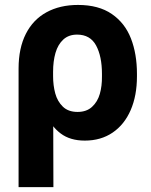

<svg xmlns="http://www.w3.org/2000/svg" viewBox="-20 -557 608 774"><path d="M294.5 -537.1Q377.6 -537.1 430.7 -500.6Q483.7 -464.2 507.9 -401.8Q532.1 -339.4 532.1 -259.1V-249.3Q532.1 -171.5 506.8 -113.2Q481.5 -54.8 434.1 -22.5Q386.6 9.8 321.8 9.8Q262.8 9.8 224.6 -18.9Q186.4 -47.6 164.7 -98.3Q143.1 -149 129.2 -224.2L194 -250.4Q194 -212.7 202.7 -180.6Q211.4 -148.4 233.3 -127.1Q255.2 -105.8 292.6 -105.8Q328.8 -105.8 351 -126.2Q373.3 -146.6 382.4 -178.5Q391.5 -210.3 391 -249.3V-259.1Q391 -330.1 367.3 -373.8Q343.6 -417.5 290.6 -417.5Q256.9 -417.5 235.2 -397.6Q213.5 -377.6 203.7 -343.9Q194 -310.2 194 -267.4L195.3 197.3H54.9V-280.2Q54.9 -362.7 84.1 -420.3Q113.3 -478 167.4 -507.5Q221.5 -537.1 294.5 -537.1Z"/></svg>

Font: Pretendard GOV Variable
Style: Regular
Weight: 400
Designer: Base glyphs from Inter by Rasmus Andersson; Hangul glyphs from Noto Sans CJK(Source Han Sans) by Jang Soo-young and Kang
Foundry: Kil Hyung-jin
Version: Version 1.307;Glyphs 3.2 (3192)